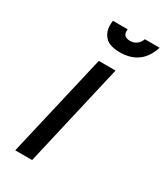

<svg xmlns="http://www.w3.org/2000/svg" viewBox="-225 -1014 945 1103"><g transform="rotate(30 247.0 -462.5)"><path d="M281 -913Q281 -874 327 -874Q351 -874 369.5 -888Q388 -902 396 -925H494Q450 -788 309 -788Q239 -788 210.5 -819Q182 -850 182 -895Q182 -909 184 -925H282Q281 -918 281 -913ZM70 0 229 -685H340L182 0Z"/></g></svg>

Font: Titillium Web SemiBold
Style: Italic
Weight: 600
Italic angle: -13°
Version: Version 1.002;PS 57.000;hotconv 1.0.70;makeotf.lib2.5.55311